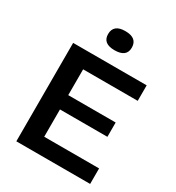

<svg xmlns="http://www.w3.org/2000/svg" viewBox="-204 -993 1020 1115"><g transform="rotate(30 306.0 -435.5)"><path d="M78 0V-660H571V-556H205V-383H523V-287H205V-104H573V0ZM307 -743Q228 -743 228 -806Q228 -871 307 -871Q387 -871 387 -806Q387 -743 307 -743Z"/></g></svg>

Font: Bricolage Grotesque 12pt SemiBold
Style: Regular
Weight: 600
Designer: Mathieu Triay
Foundry: Atelier Triay
Version: Version 1.001; ttfautohint (v1.8.4.7-5d5b);gftools[0.9.33.de